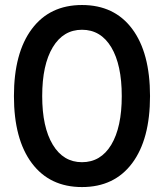

<svg xmlns="http://www.w3.org/2000/svg" viewBox="-20 -735 658 773"><path d="M310.1 -714.8Q440.4 -714.8 512.2 -618.7Q584 -522.5 584 -348.1Q584 -174.3 512.2 -78.1Q440.4 18.1 310.1 18.1Q180.2 18.1 108.2 -78.1Q36.1 -174.3 36.1 -348.1Q36.1 -522 108.2 -618.4Q180.2 -714.8 310.1 -714.8ZM149.9 -348.1Q149.9 -223.1 192.4 -152.6Q234.9 -82 310.1 -82Q385.7 -82 428 -152.3Q470.2 -222.7 470.2 -348.1Q470.2 -474.1 428 -544.7Q385.7 -615.2 310.1 -615.2Q234.9 -615.2 192.4 -544.7Q149.9 -474.1 149.9 -348.1Z"/></svg>

Font: Fragment Mono SemBd
Style: Regular
Weight: 600
Designer: Wei Huang based on Nimbus Sans by URW Studio, based on Helvetica by Max Miedinger.
Foundry: Wei Huang
Version: Version 1.011